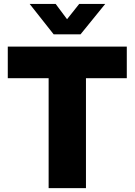

<svg xmlns="http://www.w3.org/2000/svg" viewBox="-20 -967 692 987"><path d="M20 -564.9H230V0H421.9V-564.9H631.8V-727.5H20ZM266.1 -946.8H132.8V-946.3L255.9 -790.5H394L520.5 -946.3V-946.8H387.2L324.7 -868.2Z"/></svg>

Font: Raveo Display Display ExtraBold
Style: Regular
Weight: 800
Designer: Jakub Foglar, Rasmus Andersson (Inter)
Foundry: Jakubfoglar.com
Version: Version 1.100;Glyphs 3.2.3 (3260)